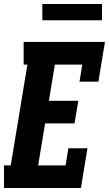

<svg xmlns="http://www.w3.org/2000/svg" viewBox="-23 -946 548 966"><path d="M-3 0V-114H31L115 -621H96V-735H505L472 -535H377L391 -621H253L223 -439H371L352 -325H204L169 -114H307L321 -200H417L384 0ZM190 -844V-926H490V-844Z"/></svg>

Font: Iosevka Slab Heavy
Style: Italic
Weight: 900
Italic angle: -9°
Monospace: yes
Designer: Belleve Invis
Foundry: Belleve Invis
Version: Version 11.1.0; ttfautohint (v1.8.3)